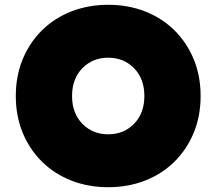

<svg xmlns="http://www.w3.org/2000/svg" viewBox="-20 -768 904 802"><path d="M432 14Q349 14 278.5 -13.5Q208 -41 156 -92Q104 -143 75 -213Q46 -283 46 -367Q46 -451 75 -521Q104 -591 156 -642Q208 -693 278.5 -720.5Q349 -748 432 -748Q515 -748 585.5 -720.5Q656 -693 708 -642Q760 -591 789 -521Q818 -451 818 -367Q818 -283 789 -213Q760 -143 708 -92Q656 -41 585.5 -13.5Q515 14 432 14ZM432 -207Q497 -207 540 -251Q583 -295 583 -367Q583 -439 540 -483Q497 -527 432 -527Q367 -527 324 -483Q281 -439 281 -367Q281 -295 324 -251Q367 -207 432 -207Z"/></svg>

Font: LINE Seed Sans App Heavy
Style: Regular
Weight: 900
Designer: LINE VX Design & Dalton Maag Ltd & Sandoll Inc
Foundry: Dalton Maag Ltd
Version: Version 1.003